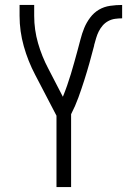

<svg xmlns="http://www.w3.org/2000/svg" viewBox="-20 -755 515 775"><path d="M208 0V-288L122 -453Q93 -508 76 -568.5Q59 -629 59 -691V-735H118V-691Q118 -635 133.5 -581Q149 -527 175 -478L234 -364V-365Q243 -387 251 -410Q259 -433 266 -456Q273 -479 279.5 -502.5Q286 -526 292.5 -549.5Q299 -573 305 -596.5Q311 -620 320 -642Q329 -664 344 -684Q359 -704 379.5 -716Q400 -728 424.5 -731.5Q449 -735 473 -735V-681Q459 -681 444.5 -679Q430 -677 417 -670Q404 -663 394.5 -652Q385 -641 378.5 -628Q372 -615 368 -601Q364 -587 360 -573V-571Q351 -536 341 -500.5Q331 -465 320 -430.5Q309 -396 296.5 -361.5Q284 -327 267 -294V0Z"/></svg>

Font: Iosevka QP Light
Style: Regular
Weight: 300
Designer: Belleve Invis
Foundry: Belleve Invis
Version: Version 20.0.0; ttfautohint (v1.8.4)